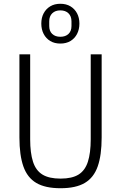

<svg xmlns="http://www.w3.org/2000/svg" viewBox="-20 -986 642 1018"><path d="M83 -698H140V-247Q140 -175 155 -128.5Q170 -82 205 -60.5Q240 -39 301 -39Q362 -39 396.5 -60.5Q431 -82 446 -128.5Q461 -175 461 -247V-698H519V-257Q519 -163 498 -103.5Q477 -44 429.5 -16Q382 12 301 12Q220 12 172.5 -16Q125 -44 104 -103.5Q83 -163 83 -257ZM300 -755Q269 -755 246.5 -768.5Q224 -782 211.5 -806Q199 -830 199 -861Q199 -892 211.5 -915.5Q224 -939 246.5 -952.5Q269 -966 300 -966Q331 -966 353.5 -952.5Q376 -939 388.5 -915.5Q401 -892 401 -861Q401 -830 388.5 -806Q376 -782 353.5 -768.5Q331 -755 300 -755ZM300 -791Q327 -791 343 -806Q359 -821 359 -848V-873Q359 -900 343 -915.5Q327 -931 300 -931Q273 -931 257 -915.5Q241 -900 241 -873V-848Q241 -821 257 -806Q273 -791 300 -791Z"/></svg>

Font: IBM Plex Sans Condensed Light
Style: Regular
Weight: 300
Width: 3
Designer: Mike Abbink, Paul van der Laan, Pieter van Rosmalen
Foundry: Bold Monday
Version: Version 3.201